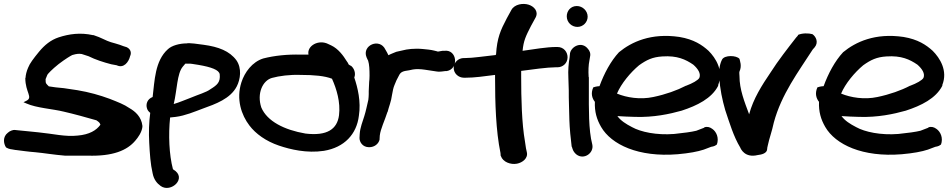

<svg xmlns="http://www.w3.org/2000/svg" viewBox="-134 -739 4722 956"><path d="M-104 -5C-90 4 -73 5 -73 5L-56 8H-54C-28 11 2 16 42 19C85 23 138 32 189 36H302C428 40 499 10 540 -39C553 -54 572 -80 575 -107V-113C570 -157 540 -184 510 -201C484 -219 455 -230 412 -247C363 -265 311 -280 251 -290L184 -300C159 -302 124 -306 109 -309C95 -324 93 -321 93 -345L102 -367C105 -372 124 -393 158 -420C192 -446 219 -462 226 -465C250 -472 259 -472 273 -470L307 -459C341 -442 381 -429 420 -419L447 -414C482 -397 507 -430 514 -460C520 -472 520 -493 497 -504C492 -506 489 -507 481 -509L462 -516C448 -521 431 -525 418 -529C394 -536 370 -552 332 -564H329C266 -578 210 -570 158 -553C119 -540 88 -515 60 -481C33 -448 14 -423 6 -402C-2 -384 -6 -366 -7 -351H-8V-350C-8 -279 32 -254 -3 -237L-17 -230L-3 -224C48 -201 128 -197 184 -183C236 -171 294 -155 346 -140C359 -131 362 -129 366 -118C346 -90 311 -69 253 -64C191 -57 131 -73 58 -80C20 -83 -12 -88 -42 -90L-61 -92C-68 -93 -86 -87 -95 -78C-121 -58 -117 -25 -104 -5Z M598 -199C601 -189 606 -184 614 -177C608 -132 606 -79 609 -28C612 27 615 77 626 124C632 156 649 175 666 187C717 224 801 147 729 105L727 103C708 31 704 -68 713 -154C721 -155 732 -156 741 -157C788 -163 835 -183 875 -198C939 -221 1013 -247 1045 -309C1063 -344 1071 -399 1043 -439C1009 -485 954 -506 880 -516C798 -528 797 -523 797 -523C759 -523 721 -512 702 -494C637 -436 636 -336 626 -256C599 -246 591 -220 598 -199ZM731 -221C748 -291 747 -372 776 -407C793 -425 783 -422 800 -422H803C817 -423 825 -420 854 -416C918 -405 957 -391 960 -369C964 -330 948 -316 914 -295C893 -279 855 -269 815 -252C790 -243 762 -230 731 -221Z M1068 -329C1041 -245 1068 -166 1108 -114C1139 -73 1190 -36 1255 -14C1311 5 1393 25 1479 12C1581 -5 1642 -71 1653 -163C1664 -233 1647 -303 1630 -353C1639 -374 1629 -400 1613 -412H1611L1602 -418C1600 -423 1597 -429 1592 -435C1576 -461 1551 -496 1515 -513L1502 -519C1453 -545 1393 -511 1402 -467H1365C1296 -469 1232 -462 1177 -448C1122 -431 1084 -379 1068 -329ZM1167 -204C1144 -274 1174 -338 1220 -351C1256 -361 1310 -368 1362 -366H1363C1431 -366 1483 -361 1519 -347C1542 -296 1562 -230 1554 -165C1545 -96 1495 -61 1387 -74C1282 -92 1196 -135 1167 -204Z M1656 -52C1656 -32 1671 -6 1704 -6C1731 -6 1751 -23 1756 -44V-47L1757 -64C1761 -98 1781 -137 1795 -181L1796 -182C1802 -207 1814 -234 1818 -267C1821 -285 1825 -304 1830 -315L1840 -339L1853 -364C1861 -380 1871 -385 1903 -389L1922 -393C1938 -396 1961 -395 1981 -392C2050 -381 2050 -382 2050 -382C2059 -382 2068 -383 2082 -385H2090C2153 -396 2142 -495 2078 -486H2069C2061 -485 2058 -484 2046 -482L2044 -483L2028 -487C2019 -489 2010 -491 2000 -492L1971 -495C1929 -499 1892 -494 1870 -488L1839 -481C1828 -476 1815 -472 1800 -464C1796 -473 1791 -482 1785 -492C1757 -552 1667 -514 1691 -454C1695 -443 1697 -442 1699 -437C1705 -418 1706 -391 1706 -362C1706 -349 1705 -337 1704 -330V-328C1704 -314 1702 -301 1702 -285V-270C1702 -262 1701 -250 1700 -242C1694 -217 1688 -186 1680 -161C1672 -134 1659 -105 1657 -71Z M2125 -401C2125 -373 2149 -352 2176 -352H2184C2229 -352 2276 -359 2331 -366V-352C2331 -227 2335 -88 2358 23L2359 37L2360 38C2370 68 2409 82 2440 76C2467 71 2497 49 2489 18C2485 4 2485 -2 2480 -34C2464 -124 2461 -250 2461 -356V-386C2513 -393 2593 -404 2633 -404H2642C2668 -404 2692 -424 2692 -454C2692 -480 2673 -505 2642 -505H2633C2590 -505 2524 -494 2468 -486C2473 -537 2484 -559 2510 -610L2533 -652C2549 -683 2524 -708 2497 -716C2471 -724 2428 -719 2412 -689L2389 -647C2358 -588 2341 -550 2336 -469V-468C2336 -468 2334 -467 2334 -465C2276 -459 2221 -450 2183 -450H2176C2147 -450 2125 -427 2125 -401Z M2688 -658C2688 -627 2713 -605 2741 -605C2769 -605 2792 -628 2792 -656C2792 -685 2767 -709 2738 -709C2707 -709 2688 -684 2688 -658ZM2696 -352C2696 -332 2698 -311 2698 -289C2698 -267 2698 -242 2699 -217L2701 -141C2702 -104 2708 -41 2712 -13V-11C2714 -6 2715 -5 2717 3C2721 16 2730 25 2736 30C2773 59 2825 23 2815 -20C2796 -92 2798 -200 2798 -289V-355H2797C2795 -386 2796 -415 2801 -439L2804 -457C2808 -474 2801 -487 2794 -495C2763 -536 2710 -508 2704 -473V-472L2702 -452C2697 -424 2694 -389 2696 -352Z M2820 -304C2806 -273 2815 -248 2828 -232C2826 -183 2837 -145 2859 -107C2910 -19 3045 45 3240 29C3297 24 3340 16 3370 6L3407 -8C3422 -10 3430 -15 3434 -19L3435 -18C3448 -53 3432 -84 3413 -97C3401 -106 3388 -110 3373 -105L3372 -103L3333 -88C3309 -82 3271 -77 3223 -72C3135 -65 3056 -82 3013 -106C2982 -122 2957 -138 2940 -161C2965 -159 2997 -158 3028 -157C3120 -154 3200 -171 3260 -188C3337 -213 3410 -249 3442 -312V-316C3470 -387 3430 -450 3394 -486C3362 -515 3321 -543 3249 -555C3107 -576 3010 -530 2948 -479C2907 -435 2874 -373 2851 -310C2835 -309 2826 -306 2820 -304ZM2938 -273C2959 -323 3005 -378 3048 -414C3086 -441 3115 -455 3164 -458C3238 -463 3280 -443 3318 -417C3342 -396 3357 -372 3348 -351C3341 -339 3314 -324 3282 -312H3281C3237 -289 3181 -269 3119 -256C3054 -242 2986 -253 2938 -273Z M3446 -356H3447C3451 -295 3462 -243 3477 -191C3498 -129 3518 -60 3552 -4C3554 1 3574 49 3639 33C3657 31 3686 25 3686 2C3686 1 3686 -5 3689 -15C3697 -53 3709 -82 3719 -129C3757 -270 3841 -381 3913 -493L3922 -503C3943 -528 3929 -557 3911 -569C3892 -574 3861 -575 3839 -565V-562L3830 -552C3791 -502 3740 -437 3702 -377C3660 -315 3617 -248 3596 -170C3573 -232 3548 -293 3548 -360C3548 -366 3546 -379 3548 -383C3561 -411 3550 -436 3548 -446C3533 -464 3473 -466 3461 -442C3446 -413 3446 -376 3446 -359Z M3936 -304C3922 -273 3931 -248 3944 -232C3942 -183 3953 -145 3975 -107C4026 -19 4161 45 4356 29C4413 24 4456 16 4486 6L4523 -8C4538 -10 4546 -15 4550 -19L4551 -18C4564 -53 4548 -84 4529 -97C4517 -106 4504 -110 4489 -105L4488 -103L4449 -88C4425 -82 4387 -77 4339 -72C4251 -65 4172 -82 4129 -106C4098 -122 4073 -138 4056 -161C4081 -159 4113 -158 4144 -157C4236 -154 4316 -171 4376 -188C4453 -213 4526 -249 4558 -312V-316C4586 -387 4546 -450 4510 -486C4478 -515 4437 -543 4365 -555C4223 -576 4126 -530 4064 -479C4023 -435 3990 -373 3967 -310C3951 -309 3942 -306 3936 -304ZM4054 -273C4075 -323 4121 -378 4164 -414C4202 -441 4231 -455 4280 -458C4354 -463 4396 -443 4434 -417C4458 -396 4473 -372 4464 -351C4457 -339 4430 -324 4398 -312H4397C4353 -289 4297 -269 4235 -256C4170 -242 4102 -253 4054 -273Z"/></svg>

Font: Stray Cat
Style: ExBlkExt
Weight: 1000
Version: Version 1.0